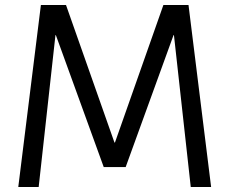

<svg xmlns="http://www.w3.org/2000/svg" viewBox="-20 -750 920 770"><path d="M53.3 0 144 -730H244.7L439 -178.4H441L635.3 -730H736L826.7 0H745L677.6 -609.2H676L484 -80H396L204 -609.2H202.4L135.1 0Z"/></svg>

Font: M PLUS 2 Thin
Style: Regular
Weight: 100
Designer: Coji Morishita
Foundry: UNDERFOREST DESIGN
Version: Version 1.001